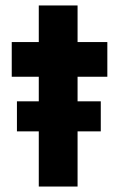

<svg xmlns="http://www.w3.org/2000/svg" viewBox="-20 -683 434 703"><path d="M122 0V-202H42V-312H122V-402H23V-529H122V-663H264V-529H373V-402H264V-312H349V-202H264V0Z"/></svg>

Font: Lexend Deca SemiBold
Style: Regular
Weight: 600
Designer: Bonnie Shaver-Troup, Thomas Jockin
Foundry: Lexend
Version: Version 1.008; ttfautohint (v1.8.4.7-5d5b)